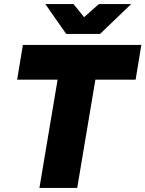

<svg xmlns="http://www.w3.org/2000/svg" viewBox="-20 -920 712 940"><path d="M173 0 262 -530H64L92 -700H672L644 -530H447L358 0ZM305 -754V-759L464 -900H622L470 -754ZM304 -754 202 -900H340L454 -759V-754Z"/></svg>

Font: Figtree Black
Style: Italic
Weight: 900
Italic angle: -9.5°
Foundry: Erik Kennedy
Version: Version 2.001;gftools[0.9.30]